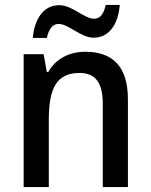

<svg xmlns="http://www.w3.org/2000/svg" viewBox="-20 -759 611 779"><path d="M113 -605H170C178 -642 194 -662 218 -662C258 -662 308 -606 360 -606C418 -606 459 -654 466 -739H409C401 -703 387 -683 362 -683C321 -683 274 -738 220 -738C157 -738 120 -683 113 -605ZM326 -549C265 -549 207 -523 176 -467H170L157 -539H76V0H178V-273C178 -400 209 -463 303 -463C369 -463 397 -421 397 -338V0H499V-356C499 -489 437 -549 326 -549Z"/></svg>

Font: Noto Sans Gujarati SemiCondensed Medium
Style: Regular
Weight: 500
Width: 4
Designer: Jelle Bosma - Monotype Design Team, Universal Thirst
Foundry: Monotype Imaging Inc.
Version: Version 2.106